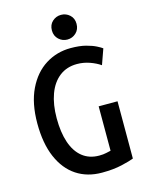

<svg xmlns="http://www.w3.org/2000/svg" viewBox="-134 -985 828 1082"><g transform="rotate(-15 280.0 -444.5)"><path d="M324 15Q239 15 176 -26.5Q113 -68 78 -149Q43 -230 43 -347Q43 -464 82 -545Q121 -626 187 -667.5Q253 -709 334 -709Q386 -709 422 -699.5Q458 -690 480.5 -678.5Q503 -667 512 -660L480 -570Q454 -588 418.5 -600.5Q383 -613 345 -613Q285 -613 242.5 -580Q200 -547 178 -487Q156 -427 156 -347Q156 -265 176 -205.5Q196 -146 236 -114Q276 -82 334 -82Q358 -82 375 -86Q392 -90 402 -92V-351H512V-17Q490 -8 440.5 3.5Q391 15 324 15ZM330 -760Q301 -760 279.5 -780Q258 -800 258 -832Q258 -865 279.5 -884.5Q301 -904 330 -904Q359 -904 380.5 -884.5Q402 -865 402 -833Q402 -800 380.5 -780Q359 -760 330 -760Z"/></g></svg>

Font: Ubuntu Sans Mono Medium
Style: Regular
Weight: 500
Monospace: yes
Designer: Dalton Maag Ltd
Foundry: Dalton Maag Ltd
Version: Version 1.006